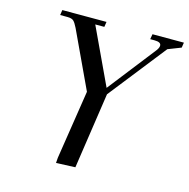

<svg xmlns="http://www.w3.org/2000/svg" viewBox="-104 -803 894 908"><g transform="rotate(15 343.0 -349.0)"><path d="M86.9 -676.8 90.8 -702.1H307.1L303.2 -676.8H258.8L388.2 -400.9L571.8 -636.2Q581.1 -649.4 581.1 -659.2Q581.1 -676.8 548.8 -676.8H527.8L532.2 -702.1H686L682.1 -676.8L618.2 -651.9L397.9 -372.1L342.8 0L249 3.9L251 -22L303.2 -358.9L172.9 -637.2Q161.6 -660.2 152.6 -668.5Q143.6 -676.8 122.1 -676.8Z"/></g></svg>

Font: Dihjauti
Style: Bold Italic
Weight: 700
Italic angle: -9°
Designer: T. Christopher White
Version: Version 3.0.0